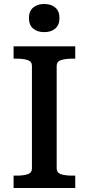

<svg xmlns="http://www.w3.org/2000/svg" viewBox="-20 -942 445 962"><path d="M140 -98V-612Q140 -634 118.5 -641Q97 -648 63 -648H48V-710H357V-648H342Q308 -648 286 -641Q264 -634 264 -612V-98Q264 -76 286 -69Q308 -62 342 -62H357V0H48V-62H63Q97 -62 118.5 -69Q140 -76 140 -98ZM202 -781Q167 -781 146 -799Q125 -817 125 -852Q125 -886 146 -904Q167 -922 202 -922Q236 -922 257 -904Q278 -886 278 -852Q278 -817 257 -799Q236 -781 202 -781Z"/></svg>

Font: Roboto Serif Medium
Style: Regular
Weight: 500
Designer: Greg Gazdowicz
Foundry: Commercial Type
Version: Version 1.008